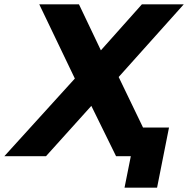

<svg xmlns="http://www.w3.org/2000/svg" viewBox="-65 -720 867 885"><path d="M116 -700H299L400 -488L589 -700H782L482 -365L658 0H470L356 -232L147 0H-45L280 -358ZM509 145 538 0H471L496 -132H714L659 145Z"/></svg>

Font: Montserrat
Style: Bold Italic
Weight: 700
Italic angle: -11.3°
Designer: Julieta Ulanovsky
Foundry: Julieta Ulanovsky
Version: Version 9.000; ttfautohint (v1.8.4.7-5d5b)